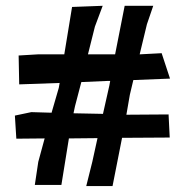

<svg xmlns="http://www.w3.org/2000/svg" viewBox="-20 -629 629 649"><path d="M223.6 -605.5 197.3 -445.3H108.4L43 -441.4L44.9 -343.8L181.6 -348.6L178.7 -332L154.3 -248L85.9 -250L30.3 -238.3L35.2 -160.2L130.9 -161.1L109.4 -82L97.7 -3.9H187.5L212.9 -161.1L309.6 -162.1L292 -82L271.5 0H360.4L392.6 -163.1L553.7 -164.1L549.8 -242.2L407.2 -241.2L418.9 -308.6L430.7 -358.4L554.7 -363.3L526.4 -449.2L452.1 -445.3L476.6 -546.9L498 -609.4H401.4L369.1 -445.3H277.3L300.8 -539.1L327.1 -609.4ZM233.4 -269.5 254.9 -351.6 344.7 -355.5H352.5L349.6 -339.8L328.1 -244.1L228.5 -246.1Z"/></svg>

Font: MaokenAssortedSans-TC
Style: Regular
Weight: 500
Version: Version 0.83